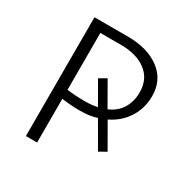

<svg xmlns="http://www.w3.org/2000/svg" viewBox="-152 -789 897 921"><g transform="rotate(30 296.5 -329.0)"><path d="M412 -265 489 -131 449 -108 368 -248Q328 -235 276 -235Q227 -235 174 -242V0H112V-658H296Q407 -658 474 -607.5Q541 -557 541 -468Q541 -402 507 -348Q473 -294 412 -265ZM342 -293 273 -413 313 -436 387 -307Q434 -327 457 -365.5Q480 -404 480 -454Q480 -527 428 -567Q376 -607 287 -607H174V-292Q220 -286 272 -286Q313 -286 342 -293Z"/></g></svg>

Font: Isabella Sans
Style: Regular
Weight: 400
Designer: Original fonts by Christian Thalmann (Catharsis Fonts), Modifications by Cristiano Sobral
Version: Version 0.002;July 12, 2020;FontCreator 13.0.0.2655 64-bit; 